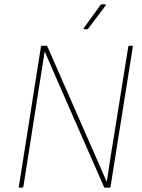

<svg xmlns="http://www.w3.org/2000/svg" viewBox="-20 -866 654 886"><path d="M71 0Q66 0 67 -5L169 -651Q171 -655 175 -655H194Q197 -655 199 -651L376 -247Q401 -192 424.5 -137Q448 -82 472 -28H473Q481 -83 489.5 -137.5Q498 -192 507 -245L572 -651Q573 -655 577 -655H588Q594 -655 593 -651L490 -4Q489 0 484 0H465Q461 0 460 -3L292 -386Q266 -446 239 -507Q212 -568 187 -627H186Q176 -567 167 -507Q158 -447 148 -387L88 -5Q86 0 82 0ZM369 -731Q367 -731 366.5 -733Q366 -735 367 -737L443 -842Q446 -846 449 -846H465Q467 -846 468 -844.5Q469 -843 467 -840L388 -735Q387 -733 385 -732Q383 -731 381 -731Z"/></svg>

Font: Sofia Sans Semi Condensed Thin
Style: Italic
Weight: 250
Italic angle: -9°
Version: Version 4.100